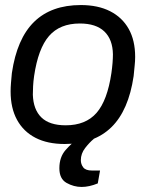

<svg xmlns="http://www.w3.org/2000/svg" viewBox="-20 -558 596 760"><path d="M236 12Q168 12 120.5 -12.5Q73 -37 47.5 -83.5Q22 -130 22 -196Q22 -212 23.5 -230Q25 -248 27 -269Q47 -405 115 -471.5Q183 -538 300 -538Q368 -538 416 -513.5Q464 -489 489.5 -443.5Q515 -398 515 -333Q515 -316 513 -298Q511 -280 509 -257Q489 -121 421 -54.5Q353 12 236 12ZM240 -62Q319 -62 362 -111Q405 -160 421 -269Q424 -290 425.5 -309Q427 -328 427 -343Q426 -402 393 -433.5Q360 -465 296 -465Q217 -465 174 -415.5Q131 -366 115 -257Q112 -236 111 -217Q110 -198 110 -183Q112 -124 144 -93Q176 -62 240 -62ZM303 182Q272 182 243.5 166Q215 150 215 108Q215 64 239.5 36Q264 8 292 -12H351V-8Q334 6 317 28Q300 50 300 76Q300 92 309.5 104.5Q319 117 344 117H376L367 168Q350 175 334 178.5Q318 182 303 182Z"/></svg>

Font: Archivo VF Beta
Style: Italic
Weight: 400
Italic angle: -10°
Designer: Hector Gatti
Foundry: Omnibus-Type
Version: Version 1.002